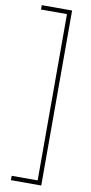

<svg xmlns="http://www.w3.org/2000/svg" viewBox="-111 -893 533 1128"><g transform="rotate(10 155.0 -329.0)"><path d="M42 193H223V-851H42V-825H197V167H42Z"/></g></svg>

Font: Noto Sans Tamil UI Condensed Thin
Style: Regular
Weight: 100
Width: 3
Designer: Jelle Bosma - Monotype Design Team
Foundry: Monotype Imaging Inc.
Version: Version 2.004